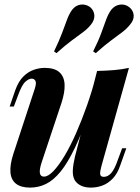

<svg xmlns="http://www.w3.org/2000/svg" viewBox="-20 -840 637 874"><path d="M393 -351Q356 -241 322 -169.5Q288 -98 255.5 -58.5Q223 -19 189 -2.5Q155 14 117 14Q75 14 52.5 -4Q30 -22 27.5 -56Q25 -90 40 -137L137 -432Q147 -461 141.5 -471.5Q136 -482 124 -482Q111 -482 95 -467.5Q79 -453 61 -403L43 -355H24L49 -428Q64 -470 86.5 -492Q109 -514 134.5 -522.5Q160 -531 183 -531Q228 -531 250 -511.5Q272 -492 274 -456.5Q276 -421 260 -372L170 -102Q148 -36 180 -36Q199 -36 223 -61Q247 -86 273.5 -130Q300 -174 326 -233Q352 -292 376 -360Q400 -428 418 -499ZM442 -85Q435 -60 436 -47.5Q437 -35 453 -35Q471 -35 486.5 -52.5Q502 -70 517 -114L536 -165H555L528 -89Q515 -50 493.5 -27.5Q472 -5 446.5 4.5Q421 14 394 14Q367 14 348.5 5Q330 -4 320 -20Q310 -39 311.5 -65.5Q313 -92 321 -126L422 -517Q463 -518 499.5 -521Q536 -524 567 -531ZM226 -606Q250 -656 263 -691Q276 -726 285.5 -751.5Q295 -777 308 -795Q324 -816 347.5 -819Q371 -822 391 -807Q408 -792 409.5 -770.5Q411 -749 394 -728Q380 -710 358.5 -694Q337 -678 307 -656Q277 -634 237 -598ZM404 -606Q429 -656 441.5 -691Q454 -726 463.5 -751.5Q473 -777 486 -795Q503 -816 526.5 -819Q550 -822 569 -807Q587 -792 588.5 -770.5Q590 -749 572 -728Q558 -710 537 -694Q516 -678 486 -656Q456 -634 416 -598Z"/></svg>

Font: Playfair Display
Style: Bold Italic
Weight: 700
Italic angle: -14°
Designer: Claus Eggers Sørensen
Foundry: Claus Eggers Sørensen
Version: Version 1.203